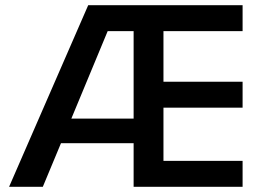

<svg xmlns="http://www.w3.org/2000/svg" viewBox="-20 -720 1027 740"><path d="M915 -700H320L15 0H145L215 -168H495V0H915V-100H610V-305H915V-405H610V-600H915ZM255 -263 395 -600H495V-263Z"/></svg>

Font: Goli Medium
Style: Regular
Weight: 500
Designer: jaikishan Patel
Foundry: MagicType
Version: Version 1.000;Glyphs 3.2 (3242)